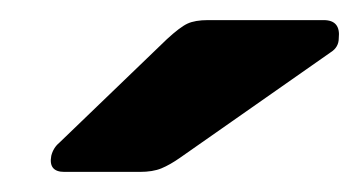

<svg xmlns="http://www.w3.org/2000/svg" viewBox="-20 -766 358 191"><path d="M44 -595Q28 -595 31 -611Q33 -619 39 -624L146 -727Q159 -739 166.5 -742.5Q174 -746 187 -746H302Q319 -746 317 -728Q317 -719 309 -714L159 -609Q149 -602 140.5 -598.5Q132 -595 119 -595Z"/></svg>

Font: Rubik SemiBold
Style: Italic
Weight: 600
Italic angle: -12°
Designer: Hubert and Fischer
Foundry: Hubert and Fischer
Version: Version 2.300;gftools[0.9.30]